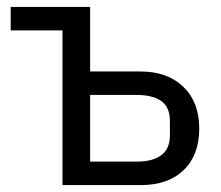

<svg xmlns="http://www.w3.org/2000/svg" viewBox="-20 -536 640 556"><path d="M161 -448H11V-516H241V-329H387Q465 -329 511 -284.5Q557 -240 557 -164Q557 -87 512 -43.5Q467 0 388 0H161ZM376 -68Q422 -68 447 -86.5Q472 -105 472 -144V-186Q472 -225 447.5 -243Q423 -261 376 -261H241V-68Z"/></svg>

Font: iA Writer Mono V
Style: Regular
Weight: 400
Designer: Mike Abbink, Paul van der Laan, Pieter van Rosmalen
Foundry: Bold Monday
Version: Version 2.000